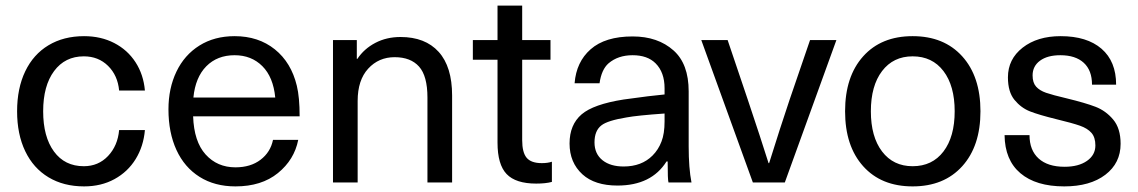

<svg xmlns="http://www.w3.org/2000/svg" viewBox="-20 -651 4059 685"><path d="M497 -328H405Q400 -382 365.5 -416Q331 -450 279 -450Q212 -450 173 -397.5Q134 -345 134 -254Q134 -163 172.5 -110.5Q211 -58 279 -58Q331 -58 365.5 -94.5Q400 -131 405 -187H497Q492 -129 464 -83.5Q436 -38 388.5 -12Q341 14 280 14Q207 14 153 -18.5Q99 -51 70 -111.5Q41 -172 41 -254Q41 -336 70 -396.5Q99 -457 153 -489.5Q207 -522 280 -522Q340 -522 387.5 -497.5Q435 -473 463.5 -429Q492 -385 497 -328Z M954 -152H1044Q1030 -81 971.5 -33.5Q913 14 820 14Q746 14 692 -20Q638 -54 609.5 -116Q581 -178 581 -261Q581 -336 609.5 -395.5Q638 -455 691.5 -488.5Q745 -522 817 -522Q902 -522 960.5 -475Q1019 -428 1039 -345Q1049 -304 1049 -236H669Q672 -146 713.5 -100Q755 -54 820 -54Q874 -54 909.5 -81Q945 -108 954 -152ZM670 -303H962Q955 -376 916 -415Q877 -454 817 -454Q755 -454 716 -414.5Q677 -375 670 -303Z M1593 -310V0H1505V-303Q1505 -380 1475 -413.5Q1445 -447 1388 -447Q1331 -447 1293.5 -406Q1256 -365 1256 -291V0H1168V-508H1253V-441H1255Q1279 -477 1319 -498Q1359 -519 1409 -519Q1497 -519 1545 -466Q1593 -413 1593 -310Z M1949 -74V-2Q1927 4 1893 4Q1820 4 1787.5 -30Q1755 -64 1755 -142V-438H1667V-508H1755V-631H1843V-508H1944V-438H1843V-151Q1843 -107 1859 -88Q1875 -69 1913 -69Q1934 -69 1949 -74Z M2237 -521Q2327 -521 2383 -471Q2437 -423 2437 -325V-129Q2437 -51 2447 0H2365Q2362 -8 2362 -75H2358Q2304 11 2183 11Q2102 11 2058 -29Q2012 -71 2012 -139Q2012 -206 2055 -243Q2097 -279 2205 -296Q2305 -310 2351 -314V-336Q2351 -393 2319 -425Q2290 -454 2237 -454Q2185 -454 2151 -425Q2126 -403 2119 -354H2030Q2036 -430 2087 -475Q2139 -521 2237 -521ZM2351 -218V-246Q2252 -239 2215 -232Q2148 -221 2126 -204Q2101 -185 2101 -143Q2101 -102 2130 -79Q2158 -57 2205 -57Q2269 -57 2308 -96Q2329 -117 2340 -146Q2351 -174 2351 -218Z M2666 0 2482 -508H2576L2648 -295Q2694 -158 2722 -69H2724Q2764 -197 2797 -295L2870 -508H2964L2780 0Z M3236 -522Q3348 -522 3413 -450Q3478 -378 3478 -254Q3478 -130 3413 -58Q3348 14 3236 14Q3124 14 3059.5 -58Q2995 -130 2995 -254Q2995 -378 3059.5 -450Q3124 -522 3236 -522ZM3236 -58Q3306 -58 3346 -110.5Q3386 -163 3386 -254Q3386 -345 3346 -397.5Q3306 -450 3236 -450Q3167 -450 3127 -397.5Q3087 -345 3087 -254Q3087 -163 3127 -110.5Q3167 -58 3236 -58Z M3962 -349H3876Q3876 -400 3846.5 -427Q3817 -454 3763 -454Q3717 -454 3690.5 -434.5Q3664 -415 3664 -382Q3664 -356 3676.5 -342Q3689 -328 3712 -320Q3735 -312 3786 -300Q3852 -284 3888.5 -270Q3925 -256 3951.5 -224.5Q3978 -193 3978 -138Q3978 -69 3923.5 -27.5Q3869 14 3777 14Q3676 14 3620.5 -33Q3565 -80 3564 -169H3653Q3653 -115 3685.5 -85.5Q3718 -56 3778 -56Q3828 -56 3858 -77Q3888 -98 3888 -132Q3888 -161 3874 -177Q3860 -193 3833 -202.5Q3806 -212 3748 -226Q3687 -241 3655 -253.5Q3623 -266 3599.5 -294.5Q3576 -323 3576 -375Q3576 -440 3628.5 -481Q3681 -522 3764 -522Q3858 -522 3910 -477Q3962 -432 3962 -349Z"/></svg>

Font: CST
Style: Regular
Weight: 400
Version: Version 1.00